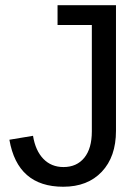

<svg xmlns="http://www.w3.org/2000/svg" viewBox="-20 -708 540 738"><path d="M223.1 9.8Q47.4 9.8 16.1 -170.9L106.9 -186Q116.2 -128.9 146.7 -97.4Q177.2 -65.9 224.1 -65.9Q274.9 -65.9 304 -101.6Q333 -137.2 333 -203.1V-611.8H201.2V-688H425.8V-205.1Q425.8 -105.5 371.3 -47.9Q316.9 9.8 223.1 9.8Z"/></svg>

Font: Libra Sans Modern
Style: Regular
Weight: 400
Foundry: Stefan Peev, Context Ltd
Version: Version 1.000